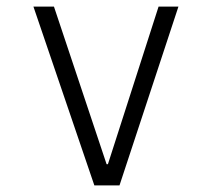

<svg xmlns="http://www.w3.org/2000/svg" viewBox="-20 -560 640 580"><path d="M265 0H341L519 -540H459L306 -64H302L143 -540H81Z"/></svg>

Font: CommitMonoV142 ExtLt
Style: Regular
Weight: 200
Monospace: yes
Designer: Eigil Nikolajsen
Foundry: Eigil Nikolajsen
Version: Version 1.142